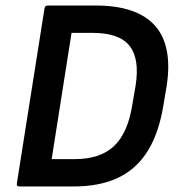

<svg xmlns="http://www.w3.org/2000/svg" viewBox="-20 -675 645 695"><path d="M51 0Q39 0 41 -11L141 -644Q143 -655 152 -655H326Q476 -655 541 -582Q606 -509 583 -362L572 -297Q556 -196 516 -130.5Q476 -65 409.5 -32.5Q343 0 245 0ZM167 -99H250Q343 -99 393 -146.5Q443 -194 459 -296L471 -366Q486 -462 449 -509Q412 -556 315 -556H239Z"/></svg>

Font: Sofia Sans Semi Condensed
Style: Bold Italic
Weight: 700
Italic angle: -9°
Version: Version 4.100